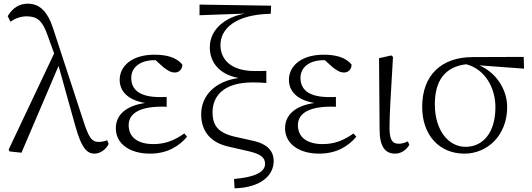

<svg xmlns="http://www.w3.org/2000/svg" viewBox="-20 -823 2897 1046"><path d="M564 -59C547 -52 529 -50 516 -50C482 -50 465 -70 436 -159L270 -666C239 -762 195 -803 131 -803C84 -803 48 -779 22 -735L37 -705C62 -722 92 -734 125 -734C181 -734 211 -712 239 -631L275 -532L27 -8L32 2L97 9L299 -464L390 -138C426 -6 459 14 496 14C524 14 558 -8 572 -39Z M984 -96C932 -59 881 -38 816 -38C731 -38 681 -75 681 -141C681 -193 721 -242 864 -242C869 -242 878 -242 888 -241V-295C879 -294 863 -294 853 -294C739 -294 695 -335 695 -399C695 -458 747 -495 819 -495H828L871 -456C896 -437 912 -428 933 -428C957 -428 975 -448 973 -472C939 -512 885 -525 821 -525C700 -525 632 -464 632 -388C632 -328 674 -278 771 -262C665 -247 611 -196 611 -124C611 -39 688 14 797 14C893 14 957 -28 999 -78Z M1274 -75C1168 -96 1138 -138 1138 -212C1138 -291 1188 -374 1357 -374C1378 -374 1408 -373 1431 -371V-437C1421 -436 1376 -436 1369 -436C1234 -436 1181 -503 1181 -577C1181 -667 1263 -744 1455 -748L1457 -792L1067 -798V-740L1316 -749C1216 -733 1123 -669 1123 -565C1123 -486 1172 -418 1280 -398C1154 -381 1076 -304 1076 -200C1076 -102 1134 -44 1226 -24L1331 0C1408 17 1424 40 1424 70C1424 117 1362 143 1255 152L1258 203C1403 199 1471 131 1471 55C1471 3 1441 -39 1354 -57Z M1906 -96C1854 -59 1803 -38 1738 -38C1653 -38 1603 -75 1603 -141C1603 -193 1643 -242 1786 -242C1791 -242 1800 -242 1810 -241V-295C1801 -294 1785 -294 1775 -294C1661 -294 1617 -335 1617 -399C1617 -458 1669 -495 1741 -495H1750L1793 -456C1818 -437 1834 -428 1855 -428C1879 -428 1897 -448 1895 -472C1861 -512 1807 -525 1743 -525C1622 -525 1554 -464 1554 -388C1554 -328 1596 -278 1693 -262C1587 -247 1533 -196 1533 -124C1533 -39 1610 14 1719 14C1815 14 1879 -28 1921 -78Z M2133 14C2169 14 2196 -10 2210 -34L2202 -53C2187 -46 2172 -40 2153 -40C2120 -40 2103 -56 2102 -123C2102 -203 2108 -288 2121 -513L2112 -521L2045 -506L2048 -117C2048 -23 2079 14 2133 14Z M2516 -23C2426 -23 2349 -109 2349 -255C2349 -381 2402 -459 2520 -473C2625 -445 2679 -342 2679 -239C2679 -96 2608 -23 2516 -23ZM2835 -449 2833 -513 2556 -512C2383 -512 2280 -412 2280 -241C2280 -85 2375 14 2510 14C2635 14 2743 -85 2743 -240C2743 -335 2683 -428 2591 -467Z"/></svg>

Font: Noto Serif CJK JP Light
Style: Regular
Weight: 300
Designer: Ryoko NISHIZUKA 西塚涼子 (kana & ideographs); Frank Grießhammer (Latin, Greek & Cyrillic); Wenlong ZHANG 张文龙 (bopomofo); San
Foundry: Adobe Systems Incorporated
Version: Version 1.001;PS 1.001;hotconv 16.6.54;makeotf.lib2.5.65590